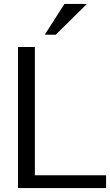

<svg xmlns="http://www.w3.org/2000/svg" viewBox="-20 -953 558 973"><path d="M71.3 0V-714.8H156.7V-64.9H517.6V0ZM262.2 -776.9 207 -777.3 306.6 -933.1H420.4Z"/></svg>

Font: Pontano Sans
Style: Regular
Weight: 400
Designer: Vernon Adams
Foundry: Vernon Adams
Version: Version 2.001